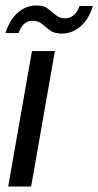

<svg xmlns="http://www.w3.org/2000/svg" viewBox="-26 -683 360 703"><path d="M4 0 91 -496H175L88 0ZM-6 -562Q10 -612 40 -637.5Q70 -663 107 -663Q134 -663 149 -651.5Q164 -640 178 -628Q192 -616 214 -616Q230 -616 244 -627.5Q258 -639 265 -661H314Q299 -612 268.5 -586Q238 -560 200 -560Q173 -560 157 -572Q141 -584 127.5 -595.5Q114 -607 93 -607Q76 -607 63 -596Q50 -585 42 -562Z"/></svg>

Font: DM Sans 36pt
Style: Italic
Weight: 400
Italic angle: -10°
Designer: Colophon Foundry, Jonny Pinhorn
Foundry: Colophon Foundry
Version: Version 4.004;gftools[0.9.30]